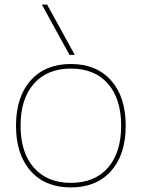

<svg xmlns="http://www.w3.org/2000/svg" viewBox="-20 -810 620 840"><path d="M290 10Q178 10 114 -62Q50 -134 50 -260Q50 -386 114 -458Q178 -530 290 -530Q402 -530 466 -458Q530 -386 530 -260Q530 -134 466 -62Q402 10 290 10ZM290 -10Q394 -10 452 -76Q510 -142 510 -260Q510 -378 452 -444Q394 -510 290 -510Q187 -510 128.5 -444Q70 -378 70 -260Q70 -142 128.5 -76Q187 -10 290 -10ZM284 -570 163 -790H186L307 -570Z"/></svg>

Font: M PLUS 1 Thin Thin
Style: Regular
Weight: 250
Version: Version 1.001